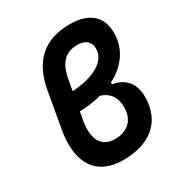

<svg xmlns="http://www.w3.org/2000/svg" viewBox="-176 -865 938 999"><g transform="rotate(-30 293.0 -366.0)"><path d="M277.8 9.8C430.7 9.8 538.1 -65.4 538.1 -219.7C538.1 -288.1 507.8 -347.2 421.9 -361.3V-372.6C512.2 -418.5 564.9 -494.1 564.9 -589.4C564.9 -687 502.4 -742.2 387.7 -742.2C232.4 -742.2 143.1 -661.1 114.7 -499.5L77.6 -288.1C44.4 -98.6 117.2 9.8 277.8 9.8ZM337.9 -341.3C390.6 -324.2 417 -286.6 417 -227.5C417 -145.5 364.3 -106 293.5 -106.4C213.4 -106.4 178.7 -168 197.8 -275.4L206.5 -322.8C253.9 -324.2 298.3 -330.6 337.9 -341.3ZM226.6 -432.6 238.3 -498C253.9 -585.9 293.5 -629.4 367.7 -629.4C416 -629.4 442.9 -605.5 442.9 -564C442.9 -489.3 356.9 -440.4 226.6 -432.6Z"/></g></svg>

Font: Cascadia Mono SemiBold
Style: Italic
Weight: 600
Italic angle: -10°
Monospace: yes
Designer: Aaron Bell
Foundry: Saja Typeworks
Version: Version 2404.023